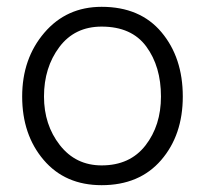

<svg xmlns="http://www.w3.org/2000/svg" viewBox="-20 -534 601 563"><path d="M516 -251Q516 -138 452.5 -64.5Q389 9 278 9Q171 9 108 -65Q45 -139 45 -251Q45 -362 110 -438Q175 -514 278 -514Q391 -514 453.5 -439.5Q516 -365 516 -251ZM109 -251Q109 -168 155.5 -108.5Q202 -49 278 -49Q361 -49 406.5 -107.5Q452 -166 452 -251Q452 -339 409 -397.5Q366 -456 278 -456Q199 -456 154 -396Q109 -336 109 -251Z"/></svg>

Font: Hind Madurai Light
Style: Regular
Weight: 300
Designer: Jyotish Sonowal
Foundry: Indian Type Foundry
Version: Version 1.001;PS 1.0;hotconv 1.0.86;makeotf.lib2.5.63406; tt